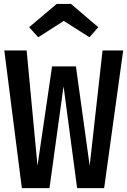

<svg xmlns="http://www.w3.org/2000/svg" viewBox="-20 -967 655 987"><path d="M613.3 -707.7 515.4 0H376.4L306.7 -523.6L234.4 0H92.3L2.1 -707.7H116.9L172.8 -114.9L247.7 -625.6H370.3L441 -114.9L507.2 -707.7ZM345.1 -946.7 485.1 -827.2 440 -775.4 307.7 -859.5 176.4 -775.4 129.7 -827.2 271.3 -946.7Z"/></svg>

Font: Fira Code Medium
Style: Regular
Weight: 500
Designer: Carrois Corporate, Edenspiekermann AG, Nikita Prokopov
Foundry: Carrois Corporate, Edenspiekermann AG, Nikita Prokopov
Version: Version 6.002